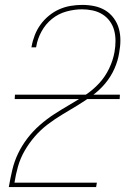

<svg xmlns="http://www.w3.org/2000/svg" viewBox="-20 -763 540 783"><path d="M16 0V-1Q22 -35 30 -69.5Q38 -104 53.5 -136.5Q69 -169 91.5 -198.5Q114 -228 142.5 -253Q171 -278 202 -298Q233 -318 265 -336.5Q297 -355 328 -375.5Q359 -396 384 -423Q409 -450 425 -483.5Q441 -517 447 -551Q451 -574 451 -596.5Q451 -619 445.5 -639.5Q440 -660 427.5 -677Q415 -694 397 -705Q379 -716 357.5 -720.5Q336 -725 314 -725Q283 -725 250.5 -716Q218 -707 192 -686Q166 -665 149.5 -635Q133 -605 128 -574L127 -570H108L109 -574Q113 -597 122 -620Q131 -643 145.5 -663Q160 -683 179.5 -699Q199 -715 221.5 -725Q244 -735 268 -739Q292 -743 315 -743Q341 -743 365 -738Q389 -733 409 -721Q429 -709 443.5 -689.5Q458 -670 464.5 -647Q471 -624 471 -599Q471 -574 466 -548Q461 -515 446.5 -482.5Q432 -450 409 -422.5Q386 -395 356.5 -373.5Q327 -352 296.5 -333.5Q266 -315 235 -296.5Q204 -278 175 -256Q146 -234 122.5 -207Q99 -180 81 -149Q63 -118 53.5 -84.5Q44 -51 39 -18H375L372 0ZM40 -359 41 -377H469L468 -359Z"/></svg>

Font: Iosevka Term Curly Thin
Style: Italic
Weight: 100
Italic angle: -9°
Designer: Belleve Invis
Foundry: Belleve Invis
Version: Version 32.3.0